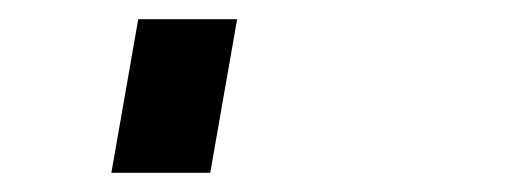

<svg xmlns="http://www.w3.org/2000/svg" viewBox="-20 34 540 200"><path d="M96 214 124 54H227L199 214Z"/></svg>

Font: Iosevka SS08
Style: Bold Italic
Weight: 700
Italic angle: -10°
Monospace: yes
Designer: Belleve Invis
Foundry: Belleve Invis
Version: 2.1.0; ttfautohint (v1.8.2)